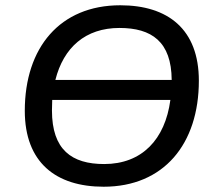

<svg xmlns="http://www.w3.org/2000/svg" viewBox="-20 -699 814 728"><path d="M373 9C601 9 734 -153 734 -393C734 -588 617 -679 436 -679C207 -679 74 -518 74 -279C74 -83 192 9 373 9ZM375 -77C252 -77 177 -131 177 -280L178 -320H626C606 -170 518 -77 375 -77ZM190 -396C221 -519 304 -593 433 -593C555 -593 630 -541 631 -396Z"/></svg>

Font: SN Pro Medium
Style: Italic
Weight: 400
Italic angle: -9°
Designer: Tobias Whetton
Foundry: Supernotes
Version: Version 1.001;Glyphs 3.2 (3249)